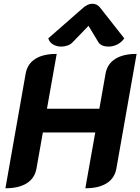

<svg xmlns="http://www.w3.org/2000/svg" viewBox="-20 -997 750 1026"><path d="M117 -603Q126 -655 168 -682Q210 -709 283 -709L231 -416H511L544 -603Q553 -655 595.5 -682Q638 -709 710 -709L602 -97Q593 -45 550.5 -18Q508 9 436 9L489 -289H209L175 -97Q166 -45 123.5 -18Q81 9 9 9ZM307 -748Q283 -748 263.5 -759.5Q244 -771 238 -792L424 -955Q449 -977 474 -977Q499 -977 516 -955L644 -792Q630 -771 607 -759.5Q584 -748 559 -748Q541 -748 527 -754Q513 -760 506 -771L453 -859L368 -771Q358 -760 341.5 -754Q325 -748 307 -748Z"/></svg>

Font: K2D ExtraBold
Style: Italic
Weight: 800
Italic angle: -10°
Designer: Katatrad Aksorn Co.,Ltd.
Foundry: Cadson Demak Co.,Ltd.
Version: Version 1.000; ttfautohint (v1.6)